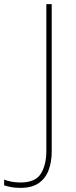

<svg xmlns="http://www.w3.org/2000/svg" viewBox="-118 -734 369 928"><path d="M-19 174Q-47 174 -66 170Q-85 166 -98 162V134Q-84 140 -63 144Q-42 148 -19 148Q53 148 79.5 105.5Q106 63 106 -5V-714H132V-2Q132 47 117.5 87Q103 127 70 150.5Q37 174 -19 174Z"/></svg>

Font: Noto Sans Lao Looped Thin
Style: Regular
Weight: 100
Designer: Mark Frömberg, Ben Mitchell
Foundry: The Fontpad Ltd
Version: Version 1.002; ttfautohint (v1.8.4.7-5d5b)